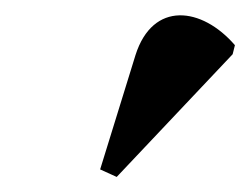

<svg xmlns="http://www.w3.org/2000/svg" viewBox="-20 -837 332 255"><path d="M135 -602 289 -765 292 -777C248 -828 183 -836 160 -764L113 -612Z"/></svg>

Font: Noto Serif Display ExtraBold
Style: Italic
Weight: 800
Italic angle: -12°
Designer: Monotype Design Team
Foundry: Monotype Imaging Inc.
Version: Version 2.009